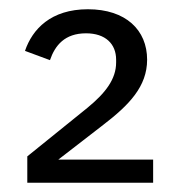

<svg xmlns="http://www.w3.org/2000/svg" viewBox="-20 -724 386 415"><path d="M311 -379H106L203 -454C259 -497 298 -537 298 -595C298 -659 252 -704 170 -704C90 -704 50 -661 34 -614L88 -594C99 -626 120 -652 166 -652C208 -652 231 -629 231 -595V-589C231 -553 208 -523 169 -491L39 -386V-329H311Z"/></svg>

Font: IBM Plex Devanagari
Style: Regular
Weight: 400
Designer: Mike Abbink, Paul van der Laan, Pieter van Rosmalen, Erin McLaughlin
Foundry: Bold Monday
Version: Version 1.0